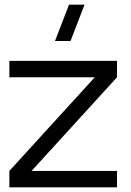

<svg xmlns="http://www.w3.org/2000/svg" viewBox="-20 -800 560 820"><path d="M281.3 -625H215L274.7 -780H341ZM20 0V-70L384.8 -470H20V-540H479.7V-470L114.8 -70H479.7V0Z"/></svg>

Font: Vela Sans GX ExtLt
Style: Regular
Weight: 200
Designer: Principal design: Mikhail Sharanda - project Manrope.
Design modification: Ravid Balaliev
Foundry: Mikhail Sharanda
Version: Version 1.001